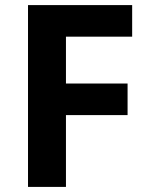

<svg xmlns="http://www.w3.org/2000/svg" viewBox="-20 -734 589 754"><path d="M239 0V-282H481V-406H239V-590H499V-714H90V0Z"/></svg>

Font: Noto Sans Adlam
Style: Bold
Weight: 700
Designer: Mark Jamra, Neil Patel
Foundry: JamraPatel LLC
Version: Version 3.001